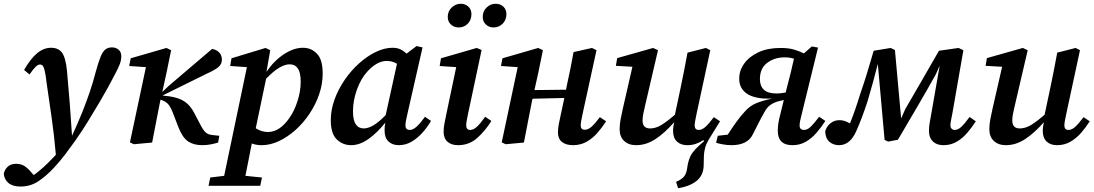

<svg xmlns="http://www.w3.org/2000/svg" viewBox="-112 -758 5820 1021"><path d="M-3 234Q-44 234 -66.5 215.5Q-89 197 -92 166Q-87 143 -70.5 128Q-54 113 -26 113Q1 113 20.5 126.5Q40 140 59 164L68 173Q91 156 117 133Q143 110 166 85Q171 80 176 75Q181 70 185 65Q176 -41 162.5 -133Q149 -225 136 -316Q131 -360 126 -381Q121 -402 115 -408.5Q109 -415 101 -415Q90 -415 77.5 -403Q65 -391 45 -362L16 -386Q52 -448 86.5 -476Q121 -504 160 -504Q198 -504 217.5 -478Q237 -452 244 -383Q252 -298 259 -208Q266 -118 271 -36Q302 -103 324.5 -159Q347 -215 365 -268Q383 -321 398 -379Q412 -430 423.5 -457.5Q435 -485 449 -495.5Q463 -506 483 -506Q505 -506 519 -493.5Q533 -481 533 -460Q533 -438 525 -417Q517 -396 501 -366Q483 -331 463 -294.5Q443 -258 417 -214Q389 -168 357.5 -115.5Q326 -63 286 -7Q262 27 235.5 62Q209 97 175 134Q135 177 92.5 205.5Q50 234 -3 234Z M600 9 579 -1 664 -401 575 -407 583 -448 773 -503 798 -491 773 -369 751 -269 786 -302 1016 -498Q1039 -494 1053.5 -479Q1068 -464 1068 -441Q1068 -416 1048 -400Q1028 -384 987 -366L752 -250L787 -246Q838 -239 869 -218.5Q900 -198 921 -157L951 -100Q968 -66 981.5 -54Q995 -42 1017 -40L1054 -36L1048 0Q1029 6 1007.5 10Q986 14 963 14Q919 14 889 -5.5Q859 -25 837 -81L808 -156Q794 -193 780 -206.5Q766 -220 742 -228L740 -221Q729 -166 718.5 -111Q708 -56 697 0Z M1428 -416Q1403 -416 1372 -397.5Q1341 -379 1303 -339L1248 -76Q1279 -56 1312 -56Q1345 -56 1373 -75Q1401 -94 1425 -128Q1452 -165 1469.5 -218.5Q1487 -272 1487 -324Q1487 -372 1472 -394Q1457 -416 1428 -416ZM1280 14Q1250 14 1227 5Q1217 54 1209 96.5Q1201 139 1193 177L1281 186L1272 230H997L1006 186L1080 177L1201 -401L1112 -407L1119 -448L1300 -503L1325 -491L1305 -376Q1345 -435 1397.5 -469.5Q1450 -504 1499 -504Q1543 -504 1573.5 -472.5Q1604 -441 1604 -367Q1604 -311 1585 -256Q1566 -201 1533.5 -152.5Q1501 -104 1459 -66.5Q1417 -29 1371 -7.5Q1325 14 1280 14Z M1765 -166Q1765 -119 1780 -97Q1795 -75 1822 -75Q1845 -75 1873 -91Q1901 -107 1939 -146L1999 -419Q1974 -434 1944 -434Q1918 -434 1891.5 -419Q1865 -404 1841 -377Q1807 -340 1786 -281.5Q1765 -223 1765 -166ZM2009 14Q1975 14 1954 -5.5Q1933 -25 1933 -65Q1933 -89 1937 -106Q1896 -54 1849 -20Q1802 14 1755 14Q1711 14 1679 -16.5Q1647 -47 1647 -119Q1647 -174 1667 -229Q1687 -284 1721 -333.5Q1755 -383 1798 -421.5Q1841 -460 1887 -482Q1933 -504 1976 -504Q1999 -504 2016.5 -496Q2034 -488 2050 -473L2103 -513L2135 -506L2054 -150Q2050 -131 2047 -116.5Q2044 -102 2044 -92Q2044 -67 2067 -67Q2084 -67 2103.5 -84.5Q2123 -102 2148 -137L2180 -115Q2161 -82 2134.5 -52.5Q2108 -23 2076.5 -4.5Q2045 14 2009 14Z M2247 -57Q2247 -76 2251 -99Q2255 -122 2261 -149L2314 -401L2226 -407L2233 -448L2423 -503L2449 -492L2377 -153Q2373 -133 2370 -117.5Q2367 -102 2367 -92Q2367 -67 2389 -67Q2405 -67 2423.5 -83.5Q2442 -100 2468 -137L2501 -115Q2469 -63 2426 -24.5Q2383 14 2324 14Q2288 14 2267.5 -4.5Q2247 -23 2247 -57ZM2327 -612Q2303 -612 2286 -627.5Q2269 -643 2269 -668Q2269 -698 2290 -718Q2311 -738 2338 -738Q2363 -738 2379 -722.5Q2395 -707 2395 -683Q2395 -652 2375.5 -632Q2356 -612 2327 -612ZM2512 -612Q2489 -612 2472 -627.5Q2455 -643 2455 -668Q2455 -698 2475.5 -718Q2496 -738 2524 -738Q2549 -738 2565 -722.5Q2581 -707 2581 -683Q2581 -652 2561 -632Q2541 -612 2512 -612Z M2935 14Q2898 14 2876.5 -3Q2855 -20 2855 -54Q2855 -74 2859.5 -98Q2864 -122 2870 -148L2889 -237L2720 -233L2717 -221Q2706 -166 2695.5 -111Q2685 -56 2674 0L2577 9L2556 -1L2641 -401L2552 -407L2560 -448L2750 -503L2775 -491L2750 -369L2730 -279L2898 -281L2903 -307Q2913 -351 2921.5 -394Q2930 -437 2938 -481L3036 -503L3060 -491L2986 -152Q2982 -133 2979 -117Q2976 -101 2976 -91Q2976 -68 2998 -68Q3015 -68 3033 -83.5Q3051 -99 3078 -135L3111 -113Q3090 -80 3064.5 -51Q3039 -22 3007 -4Q2975 14 2935 14Z M3543 14Q3508 14 3487.5 -5.5Q3467 -25 3467 -64Q3467 -80 3473 -108Q3422 -50 3373 -18Q3324 14 3271 14Q3231 14 3207 -8.5Q3183 -31 3183 -71Q3183 -96 3188.5 -125Q3194 -154 3200 -180L3251 -403L3163 -408L3170 -449L3361 -503L3387 -491L3319 -199Q3313 -174 3309 -154Q3305 -134 3305 -117Q3305 -75 3345 -75Q3374 -75 3403.5 -92.5Q3433 -110 3477 -148L3510 -304Q3519 -348 3527.5 -391Q3536 -434 3544 -478L3642 -503L3665 -491L3592 -152Q3588 -133 3585 -117Q3582 -101 3582 -91Q3582 -67 3604 -67Q3621 -67 3639 -83Q3657 -99 3684 -135L3717 -113Q3682 -57 3657 -16Q3632 25 3631 74L3630 121Q3629 173 3594 202.5Q3559 232 3494 243L3483 209Q3507 199 3521 185.5Q3535 172 3540 148L3546 113Q3551 90 3559.5 72.5Q3568 55 3585 36.5Q3602 18 3632 -7L3628 -13Q3609 0 3588 7Q3567 14 3543 14Z M3929 -337Q3929 -301 3950 -281Q3971 -261 4016 -261Q4030 -261 4042 -262.5Q4054 -264 4066 -266L4074 -298Q4084 -335 4093 -372Q4102 -409 4110 -446Q4100 -449 4088.5 -451Q4077 -453 4060 -453Q4007 -453 3968 -424Q3929 -395 3929 -337ZM3696 1 3705 -36 3758 -42Q3781 -78 3803 -108.5Q3825 -139 3848 -164Q3875 -195 3909 -209Q3943 -223 3995 -234H3994Q3906 -230 3862 -258.5Q3818 -287 3819 -341Q3819 -383 3845.5 -420Q3872 -457 3921 -480Q3970 -503 4039 -503Q4081 -503 4110 -494.5Q4139 -486 4163 -474L4205 -511L4238 -505L4153 -158Q4147 -134 4143.5 -118.5Q4140 -103 4140 -91Q4140 -67 4164 -67Q4181 -67 4198.5 -83.5Q4216 -100 4244 -137L4277 -115Q4256 -82 4230.5 -52.5Q4205 -23 4173.5 -4.5Q4142 14 4102 14Q4024 14 4024 -63Q4024 -81 4027 -102Q4030 -123 4039 -156L4056 -226L4033 -221Q4005 -214 3985.5 -200.5Q3966 -187 3952 -160Q3936 -132 3921.5 -103Q3907 -74 3891 -43Q3877 -14 3848 0Q3819 14 3779 14Q3754 14 3730.5 9.5Q3707 5 3696 1Z M4350 14Q4319 14 4298.5 -4Q4278 -22 4276 -59Q4283 -85 4303.5 -102Q4324 -119 4352 -119Q4365 -119 4377 -115.5Q4389 -112 4408 -102Q4421 -134 4434.5 -172.5Q4448 -211 4461 -254Q4483 -317 4501 -377Q4519 -437 4534 -488L4624 -503L4647 -492L4680 -128L4702 -178Q4746 -253 4791 -331.5Q4836 -410 4881 -488L4985 -503L5011 -491L4953 -158Q4949 -136 4945.5 -119.5Q4942 -103 4942 -91Q4942 -80 4948.5 -73.5Q4955 -67 4965 -67Q4982 -67 4999.5 -83Q5017 -99 5044 -136L5077 -113Q5056 -80 5031 -51Q5006 -22 4975 -4Q4944 14 4905 14Q4869 14 4848.5 -6Q4828 -26 4828 -61Q4828 -83 4831.5 -103.5Q4835 -124 4840 -151L4885 -409L4864 -362Q4815 -274 4764.5 -188Q4714 -102 4663 -15L4611 -5L4592 -14L4556 -418Q4544 -371 4530.5 -321.5Q4517 -272 4503 -225Q4488 -178 4472 -135.5Q4456 -93 4441 -60Q4408 14 4350 14Z M5509 14Q5474 14 5453.5 -5.5Q5433 -25 5433 -64Q5433 -80 5439 -108Q5388 -50 5339 -18Q5290 14 5237 14Q5197 14 5173 -8.5Q5149 -31 5149 -71Q5149 -96 5154.5 -125Q5160 -154 5166 -180L5217 -403L5129 -408L5136 -449L5327 -503L5353 -491L5285 -199Q5279 -174 5275 -154Q5271 -134 5271 -117Q5271 -75 5311 -75Q5340 -75 5369.5 -92.5Q5399 -110 5443 -148L5476 -304Q5485 -348 5493.5 -391Q5502 -434 5510 -478L5608 -503L5631 -491L5558 -152Q5554 -133 5551 -117Q5548 -101 5548 -91Q5548 -67 5570 -67Q5587 -67 5605 -83Q5623 -99 5650 -135L5683 -113Q5662 -80 5636.5 -51Q5611 -22 5579.5 -4Q5548 14 5509 14Z"/></svg>

Font: Source Serif 4 SmText Semibold
Style: Italic
Weight: 600
Italic angle: -12°
Designer: Frank Grießhammer
Foundry: Adobe
Version: Version 4.005;hotconv 1.1.0;makeotfexe 2.6.0